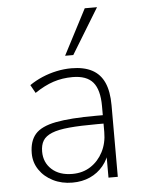

<svg xmlns="http://www.w3.org/2000/svg" viewBox="-54 -792 621 842"><g transform="rotate(-5 257.0 -370.5)"><path d="M231 8Q184 8 146 -11Q108 -30 86 -62.5Q64 -95 64 -135Q64 -189 90.5 -219.5Q117 -250 181.5 -262.5Q246 -275 359 -275H400V-238H361Q287 -238 238 -233.5Q189 -229 161 -217.5Q133 -206 121.5 -187Q110 -168 110 -139Q110 -91 143.5 -60.5Q177 -30 234 -30Q280 -30 314.5 -52.5Q349 -75 369 -113.5Q389 -152 389 -201V-315Q389 -387 361 -420Q333 -453 271 -453Q226 -453 186.5 -440Q147 -427 104 -398L84 -434Q110 -452 140.5 -465Q171 -478 204 -485Q237 -492 269 -492Q324 -492 360 -473Q396 -454 413.5 -415Q431 -376 431 -315V0H390V-121H401Q391 -81 367 -52Q343 -23 308.5 -7.5Q274 8 231 8ZM247 -549 351 -749H405L283 -549Z"/></g></svg>

Font: Nunito Sans 12pt ExtraLight 12pt ExtraLight
Style: Regular
Weight: 250
Version: Version 3.101;gftools[0.9.27]